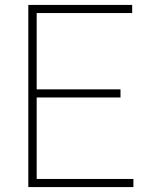

<svg xmlns="http://www.w3.org/2000/svg" viewBox="-20 -760 598 780"><path d="M95 0V-740H517V-707H129V-33H522V0ZM120 -364V-397H469.5V-364Z"/></svg>

Font: Encode Sans SC Thin
Style: Regular
Weight: 250
Designer: Multiple Designers
Foundry: Impallari Type
Version: Version 3.002